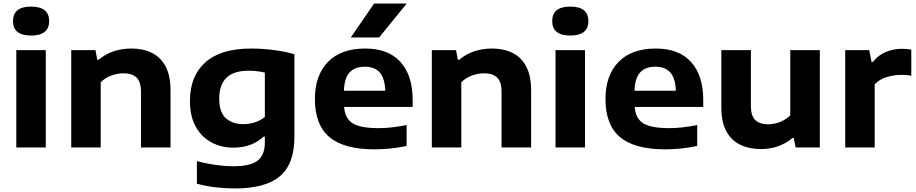

<svg xmlns="http://www.w3.org/2000/svg" viewBox="-20 -828 5144 1078"><path d="M71.5 0V-546.5H237V0ZM154.5 -628.5Q53 -628.5 53 -709.5Q53 -791 154.5 -791Q256 -791 256 -709.5Q256 -628.5 154.5 -628.5Z M380 0V-546.5H516L526 -492.5H534Q608 -555.5 719.5 -555.5Q783.5 -555.5 832.8 -531.2Q882 -507 909.8 -455Q937.5 -403 937.5 -319.5V0H771.5V-311Q771.5 -370 746 -393.2Q720.5 -416.5 673.5 -416.5Q639.5 -416.5 605 -404Q570.5 -391.5 545.5 -366V0Z M1301 230Q1248.5 230 1194 224Q1139.5 218 1085.5 203.5V76.5Q1142 91.5 1194.8 98.5Q1247.5 105.5 1289.5 105.5Q1386 105.5 1426.5 73.8Q1467 42 1467 -27.5V-60.5H1459.5Q1428 -31 1385.5 -15Q1343 1 1289.5 1Q1223 1 1167.8 -28.2Q1112.5 -57.5 1079.5 -115.8Q1046.5 -174 1046.5 -261.5Q1046.5 -401 1133.2 -478.2Q1220 -555.5 1390.5 -555.5Q1451 -555.5 1516 -547.2Q1581 -539 1633 -523.5V-59.5Q1633 92 1552 161Q1471 230 1301 230ZM1347 -131Q1378.5 -131 1410.2 -140.8Q1442 -150.5 1467 -171.5V-420.5Q1449 -425 1425.8 -428Q1402.5 -431 1375.5 -431Q1211 -431 1211 -275Q1211 -196 1248.8 -163.5Q1286.5 -131 1347 -131Z M2082.5 10.5Q1912 10.5 1830 -58Q1748 -126.5 1748 -272Q1748 -405 1821.2 -480.2Q1894.5 -555.5 2030.5 -555.5Q2161 -555.5 2229 -479.5Q2297 -403.5 2297 -266.5V-227.5H1912Q1916.5 -164 1959.2 -136.2Q2002 -108.5 2108 -108.5Q2143 -108.5 2183.5 -113.2Q2224 -118 2263 -126V-8.5Q2213.5 2 2168.8 6.2Q2124 10.5 2082.5 10.5ZM2028 -453.5Q1972 -453.5 1942.5 -421Q1913 -388.5 1911 -318.5H2143Q2141 -388 2112.2 -420.8Q2083.5 -453.5 2028 -453.5ZM1949.5 -617.5 2080.5 -808H2263.5L2108.5 -617.5Z M2404.5 0V-546.5H2540.5L2550.5 -492.5H2558.5Q2632.5 -555.5 2744 -555.5Q2808 -555.5 2857.2 -531.2Q2906.5 -507 2934.2 -455Q2962 -403 2962 -319.5V0H2796V-311Q2796 -370 2770.5 -393.2Q2745 -416.5 2698 -416.5Q2664 -416.5 2629.5 -404Q2595 -391.5 2570 -366V0Z M3099 0V-546.5H3264.5V0ZM3182 -628.5Q3080.5 -628.5 3080.5 -709.5Q3080.5 -791 3182 -791Q3283.5 -791 3283.5 -709.5Q3283.5 -628.5 3182 -628.5Z M3714 10.5Q3543.5 10.5 3461.5 -58Q3379.5 -126.5 3379.5 -272Q3379.5 -405 3452.8 -480.2Q3526 -555.5 3662 -555.5Q3792.5 -555.5 3860.5 -479.5Q3928.5 -403.5 3928.5 -266.5V-227.5H3543.5Q3548 -164 3590.8 -136.2Q3633.5 -108.5 3739.5 -108.5Q3774.5 -108.5 3815 -113.2Q3855.5 -118 3894.5 -126V-8.5Q3845 2 3800.2 6.2Q3755.5 10.5 3714 10.5ZM3659.5 -453.5Q3603.5 -453.5 3574 -421Q3544.5 -388.5 3542.5 -318.5H3774.5Q3772.5 -388 3743.8 -420.8Q3715 -453.5 3659.5 -453.5Z M4253 9Q4187 9 4136.8 -15Q4086.5 -39 4058.2 -90.8Q4030 -142.5 4030 -225.5V-546.5H4196V-234.5Q4196 -175.5 4221.8 -152.8Q4247.5 -130 4291 -130Q4325 -130 4358.8 -143Q4392.5 -156 4417 -180.5V-546.5H4583V0H4447L4436.5 -53.5H4430Q4354.5 9 4253 9Z M4725.5 0V-546.5H4860.5L4873.5 -480.5H4881.5Q4908.5 -516.5 4951.5 -535.2Q4994.5 -554 5044.5 -554Q5071 -554 5096.5 -549.5V-403Q5082 -406 5065.8 -406.8Q5049.5 -407.5 5035 -407.5Q4998 -407.5 4957.2 -394.8Q4916.5 -382 4891 -354.5V0Z"/></svg>

Font: Encode Sans Expanded
Style: Bold
Weight: 700
Width: 7
Designer: Multiple Designers
Foundry: Impallari Type
Version: Version 3.000; ttfautohint (v1.8.3) -l 8 -r 50 -G 200 -x 14 